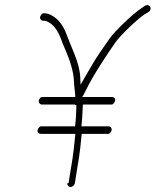

<svg xmlns="http://www.w3.org/2000/svg" viewBox="-20 -699 621 766"><path d="M253.4 32 258.2 2C267.7 -58.1 272.2 -73.3 280.6 -165H142.6C134.4 -165 128.6 -171.1 129.9 -179.5C131.2 -187.8 139.2 -195 142.6 -195H279.6C283.7 -228.3 283.8 -251.2 284.9 -279C283.2 -279 281.1 -280 278.4 -282H147.4C139.2 -282 133.5 -289.2 134.8 -297.5C136.2 -305.9 143.9 -312 147.4 -312H280.4L280.5 -313C279.1 -338 276.1 -348.4 274.8 -378C273.1 -412 261 -454.5 238.5 -505.5C233.4 -517.2 228 -530.7 222.4 -546C210 -578.1 194.1 -599.4 174.6 -610C167.2 -614 162.2 -616 159.5 -616H152.5C144.6 -616 138.7 -623.1 139.9 -631C141.2 -638.9 149.4 -646 152.5 -646H159.5C166.9 -646 176.1 -643 187.1 -637C212.5 -623.2 232 -598.1 245.7 -561.5C251.5 -545.8 261.8 -520.2 276.5 -484.5C291.1 -448.9 299 -417.7 300.1 -391L301.4 -361C316.6 -388.3 331 -411.6 348.8 -442.5C369.9 -479 393.4 -510.1 416.4 -544C437.3 -574.8 513.1 -646.4 543.7 -666L558.3 -676C576.9 -686.4 590.6 -663.2 572.3 -651L556.9 -642C527.9 -622.5 459.7 -557.9 439.4 -528.5C406 -480 352.4 -400.2 323.7 -340.9C315.4 -323.7 310 -314.1 307.6 -312H426.6C434.8 -312 440.7 -305.9 439.3 -297.5C438 -289.2 430.1 -282 426.6 -282H310.6C309 -241.7 307.1 -212.7 304.9 -195H412.9C421 -195 426.7 -187.8 425.4 -179.5C424.1 -171.1 416.3 -165 412.9 -165H305.9C298.5 -80.9 292.7 -56.7 283.4 2L278.7 32C277.4 39.9 269.2 47 261.3 47C253.4 47 247.4 39.9 248.7 32Z"/></svg>

Font: MewTooHand
Style: ReversedIta
Weight: 400
Designer: Mew Too, Robert Jablonski
Version: Version 0.77